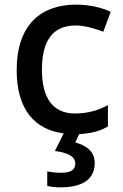

<svg xmlns="http://www.w3.org/2000/svg" viewBox="-20 -569 530 829"><path d="M389 134C389 84 350 58 305 46L322 10C375 7 412 -3 446 -23V-115C407 -94 362 -79 303 -79C210 -79 161 -144 161 -267C161 -394 208 -459 307 -459C345 -459 389 -446 426 -432L458 -518C423 -535 368 -549 308 -549C160 -549 52 -465 52 -266C52 -95 131 -9 255 7L217 83C270 90 305 105 305 137C305 167 282 177 242 177C223 177 198 174 184 171V234C198 237 218 240 240 240C343 240 389 201 389 134Z"/></svg>

Font: Noto Sans Bassa Vah Medium
Style: Regular
Weight: 500
Designer: Monotype Design Team
Foundry: Monotype Imaging Inc.
Version: Version 2.002